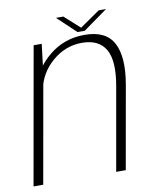

<svg xmlns="http://www.w3.org/2000/svg" viewBox="-84 -755 683 819"><g transform="rotate(-10 257.0 -346.0)"><path d="M-5 0H37L120 -469L135 -593H100ZM353 0H394.5L458 -358.5Q478.5 -475.5 446.2 -537.2Q414 -599 321 -599Q232.5 -599 166.8 -544.8Q101 -490.5 89 -423L105.5 -396.5Q118 -468.5 175 -518Q232 -567.5 304 -567.5Q377.5 -567.5 406.5 -517.2Q435.5 -467 416.5 -360ZM294 -616H325.5L431 -691.5H399L312.5 -631.5L246 -691.5H214Z"/></g></svg>

Font: Anybody UltraCondensed Thin ExtraLight
Style: Italic
Weight: 250
Italic angle: -10°
Version: Version 1.111